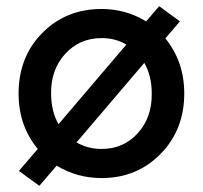

<svg xmlns="http://www.w3.org/2000/svg" viewBox="-20 -565 655 620"><path d="M107 35 41 -13 102 -84Q40 -159 40 -263Q40 -381 116.5 -458.5Q193 -536 308 -536Q386 -536 452 -496L494 -545L561 -496L514 -441Q575 -366 575 -263Q575 -146 498.5 -68Q422 10 308 10Q229 10 163 -30ZM145 -263Q145 -206 169 -164L388 -421Q353 -442 308 -442Q237 -442 190.5 -391Q144 -340 145 -263ZM227 -105Q264 -84 308 -84Q379 -84 425 -135Q471 -186 470 -263Q470 -320 446 -362Z"/></svg>

Font: Easer Grotesk
Style: Regular
Weight: 400
Designer: Boardeaser, Bonnie Shaver-Troup, Thomas Jockin
Foundry: Lexend
Version: Version 1.008;Glyphs 3.1.2 (3151)